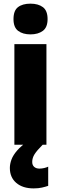

<svg xmlns="http://www.w3.org/2000/svg" viewBox="-20 -796 335 1056"><path d="M235.4 -553.2V0H59.1V-553.2ZM147.5 -775.9Q190.4 -775.9 216.1 -756.6Q241.7 -737.3 241.7 -690.9Q241.7 -645.5 215.6 -626.2Q189.5 -606.9 147.5 -606.9Q105.5 -606.9 79.8 -626.2Q54.2 -645.5 54.2 -690.9Q54.2 -737.8 79.1 -756.8Q104 -775.9 147.5 -775.9ZM157.2 94.7Q157.2 112.3 168 121.8Q178.7 131.3 196.8 131.3Q210 131.3 223.1 128.2Q236.3 125 245.1 120.6V226.1Q231 231 211.2 235.6Q191.4 240.2 165 240.2Q105 240.2 69.6 210Q34.2 179.7 34.2 127.9Q34.2 105.5 43.2 81.3Q52.2 57.1 74.5 31.5Q96.7 5.9 135.7 -21L214.8 0Q182.6 32.2 169.9 52.5Q157.2 72.8 157.2 94.7Z"/></svg>

Font: Open Sans SemiCondensed ExtraBold
Style: Regular
Weight: 800
Width: 4
Designer: Monotype Design Team
Foundry: Monotype Imaging Inc.
Version: Version 3.000